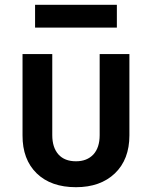

<svg xmlns="http://www.w3.org/2000/svg" viewBox="-20 -777 639 807"><path d="M127.4 -661.1V-756.8H471.2V-661.1ZM299.3 9.8Q194.3 9.8 134.3 -48.3Q74.2 -106.9 74.7 -208V-549.8H199.7V-209Q199.7 -157.2 225.6 -127.9Q251.5 -99.1 299.3 -99.1Q345.7 -99.1 372.6 -127.9Q398.9 -156.7 398.9 -209V-549.8H523.9V-208Q523.9 -106.9 462.9 -48.3Q401.9 9.8 299.3 9.8Z"/></svg>

Font: UDEV Gothic 35
Style: Bold
Weight: 700
Version: v2.1.0; ttfautohint (v1.8.4.7-5d5b-dirty) -l 6 -r 45 -G 200 